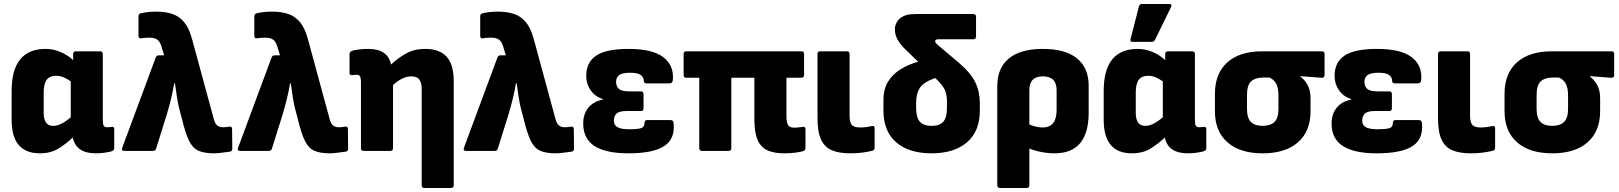

<svg xmlns="http://www.w3.org/2000/svg" viewBox="-20 -753 8077 958"><path d="M179 12Q38 12 38 -155V-299Q38 -509 208 -509Q245 -509 281 -494Q317 -479 345 -453V-484Q345 -497 359 -497H479Q493 -497 493 -484V-159Q493 -133 497.5 -125.5Q502 -118 517 -118Q524 -118 528.5 -119Q533 -120 539 -120Q550 -121 550 -108V-13Q550 -1 533 3Q517 7 497 9.5Q477 12 458 12Q359 12 343 -67Q311 -36 272 -12Q233 12 179 12ZM198 -190Q198 -125 245 -125Q284 -125 333 -168V-347Q294 -375 261 -375Q228 -375 213 -355Q198 -335 198 -291Z M1047 12Q999 12 970 -1Q941 -14 923 -51Q905 -88 888 -159L873 -216Q868 -237 863 -267.5Q858 -298 853 -337H849Q843 -298 833 -258Q823 -218 812 -181L759 -12Q756 0 743 0H601Q584 0 590 -16L757 -466Q761 -477 773 -477H799L785 -523Q777 -548 763 -556.5Q749 -565 727 -565Q718 -565 707 -564.5Q696 -564 686 -562Q671 -559 671 -574V-672Q671 -684 684 -687Q719 -695 760 -695Q803 -695 838 -684Q873 -673 898 -643.5Q923 -614 938 -559L1047 -158Q1053 -136 1064 -127Q1075 -118 1093 -118Q1106 -118 1123 -121Q1138 -124 1138 -109L1139 -11Q1139 3 1125 4Q1105 7 1082 9.5Q1059 12 1047 12Z M1625 12Q1577 12 1548 -1Q1519 -14 1501 -51Q1483 -88 1466 -159L1451 -216Q1446 -237 1441 -267.5Q1436 -298 1431 -337H1427Q1421 -298 1411 -258Q1401 -218 1390 -181L1337 -12Q1334 0 1321 0H1179Q1162 0 1168 -16L1335 -466Q1339 -477 1351 -477H1377L1363 -523Q1355 -548 1341 -556.5Q1327 -565 1305 -565Q1296 -565 1285 -564.5Q1274 -564 1264 -562Q1249 -559 1249 -574V-672Q1249 -684 1262 -687Q1297 -695 1338 -695Q1381 -695 1416 -684Q1451 -673 1476 -643.5Q1501 -614 1516 -559L1625 -158Q1631 -136 1642 -127Q1653 -118 1671 -118Q1684 -118 1701 -121Q1716 -124 1716 -109L1717 -11Q1717 3 1703 4Q1683 7 1660 9.5Q1637 12 1625 12Z M1795 0Q1781 0 1781 -14V-340Q1781 -365 1776 -372.5Q1771 -380 1758 -380Q1751 -380 1746 -379Q1741 -378 1736 -378Q1724 -377 1724 -390V-484Q1724 -496 1741 -501Q1778 -509 1818 -509Q1915 -509 1931 -431Q1964 -462 2005 -485.5Q2046 -509 2102 -509Q2173 -509 2208.5 -470Q2244 -431 2244 -346V171Q2244 185 2230 185H2098Q2084 185 2084 171V-309Q2084 -341 2072 -356.5Q2060 -372 2032 -372Q2008 -372 1985 -360Q1962 -348 1941 -329V-14Q1941 0 1927 0Z M2752 12Q2704 12 2675 -1Q2646 -14 2628 -51Q2610 -88 2593 -159L2578 -216Q2573 -237 2568 -267.5Q2563 -298 2558 -337H2554Q2548 -298 2538 -258Q2528 -218 2517 -181L2464 -12Q2461 0 2448 0H2306Q2289 0 2295 -16L2462 -466Q2466 -477 2478 -477H2504L2490 -523Q2482 -548 2468 -556.5Q2454 -565 2432 -565Q2423 -565 2412 -564.5Q2401 -564 2391 -562Q2376 -559 2376 -574V-672Q2376 -684 2389 -687Q2424 -695 2465 -695Q2508 -695 2543 -684Q2578 -673 2603 -643.5Q2628 -614 2643 -559L2752 -158Q2758 -136 2769 -127Q2780 -118 2798 -118Q2811 -118 2828 -121Q2843 -124 2843 -109L2844 -11Q2844 3 2830 4Q2810 7 2787 9.5Q2764 12 2752 12Z M3115 12Q3004 12 2947 -24Q2890 -60 2890 -137Q2890 -184 2915.5 -215.5Q2941 -247 2988 -256V-259Q2949 -271 2927 -302.5Q2905 -334 2905 -374Q2905 -443 2955.5 -476Q3006 -509 3116 -509Q3236 -509 3290 -467.5Q3344 -426 3337 -353Q3335 -337 3321 -337H3205Q3192 -337 3192 -351Q3192 -367 3177.5 -378.5Q3163 -390 3125 -390Q3084 -390 3069 -378Q3054 -366 3054 -345Q3054 -322 3068 -309.5Q3082 -297 3122 -297H3178Q3191 -297 3191 -283V-213Q3191 -199 3178 -199H3105Q3071 -199 3057 -187Q3043 -175 3043 -151Q3043 -128 3061.5 -118Q3080 -108 3121 -108Q3158 -108 3177 -113Q3196 -118 3196 -141Q3196 -154 3210 -154H3326Q3340 -154 3341 -138Q3349 -60 3294 -24Q3239 12 3115 12Z M3893 12Q3843 12 3810 -2.5Q3777 -17 3760.5 -54Q3744 -91 3744 -157V-365H3629V-14Q3629 0 3615 0H3483Q3469 0 3469 -14V-365H3405Q3391 -365 3391 -379V-484Q3391 -497 3405 -497H3978Q3992 -497 3992 -484V-379Q3992 -365 3978 -365H3904V-175Q3904 -144 3911.5 -130Q3919 -116 3943 -116Q3954 -116 3964.5 -117.5Q3975 -119 3987 -120Q3999 -121 3999 -109V-15Q3999 -3 3988 1Q3972 6 3946 9Q3920 12 3893 12Z M4222 12Q4167 12 4131 -3Q4095 -18 4077 -56Q4059 -94 4059 -164V-484Q4059 -497 4073 -497H4205Q4219 -497 4219 -484V-177Q4219 -143 4230 -130Q4241 -117 4272 -117Q4288 -117 4303 -119Q4318 -121 4331 -124Q4344 -127 4344 -113V-16Q4344 -4 4333 -1Q4314 4 4286 8Q4258 12 4222 12Z M4628 12Q4515 12 4451.5 -43Q4388 -98 4388 -202V-253Q4388 -309 4411.5 -346.5Q4435 -384 4474.5 -408Q4514 -432 4561 -445L4499 -505Q4473 -530 4459 -554.5Q4445 -579 4445 -608Q4446 -640 4471 -661.5Q4496 -683 4547 -683H4836Q4850 -683 4850 -669V-571Q4850 -557 4836 -557H4663Q4646 -557 4646 -547Q4646 -542 4650 -537.5Q4654 -533 4661 -527L4763 -441Q4824 -389 4846.5 -342Q4869 -295 4869 -238V-202Q4869 -98 4805 -43Q4741 12 4628 12ZM4551 -216Q4551 -167 4569.5 -146Q4588 -125 4628 -125Q4669 -125 4687 -146Q4705 -167 4705 -216V-246Q4705 -290 4689 -314.5Q4673 -339 4646 -364Q4586 -342 4568.5 -313Q4551 -284 4551 -238Z M4970 185Q4956 185 4956 171V-324Q4956 -414 5014 -461.5Q5072 -509 5183 -509Q5296 -509 5354 -461.5Q5412 -414 5412 -325V-191Q5412 12 5242 12Q5210 12 5176 5.5Q5142 -1 5116 -12V171Q5116 185 5102 185ZM5116 -303V-132Q5151 -117 5183 -117Q5252 -117 5252 -205V-304Q5252 -372 5183 -372Q5116 -372 5116 -303Z M5628 12Q5487 12 5487 -155V-299Q5487 -509 5657 -509Q5694 -509 5730 -494Q5766 -479 5794 -453V-484Q5794 -497 5808 -497H5928Q5942 -497 5942 -484V-159Q5942 -133 5946.5 -125.5Q5951 -118 5966 -118Q5973 -118 5977.5 -119Q5982 -120 5988 -120Q5999 -121 5999 -108V-13Q5999 -1 5982 3Q5966 7 5946 9.5Q5926 12 5907 12Q5808 12 5792 -67Q5760 -36 5721 -12Q5682 12 5628 12ZM5647 -190Q5647 -125 5694 -125Q5733 -125 5782 -168V-347Q5743 -375 5710 -375Q5677 -375 5662 -355Q5647 -335 5647 -291ZM5631 -544Q5617 -544 5621 -558L5663 -722Q5666 -733 5679 -733H5814Q5831 -733 5822 -716L5743 -554Q5738 -544 5726 -544Z M6280 12Q6167 12 6104.5 -43Q6042 -98 6042 -198V-285Q6042 -386 6103.5 -441.5Q6165 -497 6278 -497H6575Q6589 -497 6589 -484V-379Q6589 -364 6574 -365L6469 -373V-370Q6488 -357 6503.5 -330.5Q6519 -304 6519 -262V-198Q6519 -98 6456.5 -43Q6394 12 6280 12ZM6280 -125Q6319 -125 6339 -144.5Q6359 -164 6359 -210V-275Q6359 -320 6345 -340Q6331 -360 6313 -366H6282Q6243 -366 6222.5 -347Q6202 -328 6202 -279V-210Q6202 -164 6221.5 -144.5Q6241 -125 6280 -125Z M6849 12Q6738 12 6681 -24Q6624 -60 6624 -137Q6624 -184 6649.5 -215.5Q6675 -247 6722 -256V-259Q6683 -271 6661 -302.5Q6639 -334 6639 -374Q6639 -443 6689.5 -476Q6740 -509 6850 -509Q6970 -509 7024 -467.5Q7078 -426 7071 -353Q7069 -337 7055 -337H6939Q6926 -337 6926 -351Q6926 -367 6911.5 -378.5Q6897 -390 6859 -390Q6818 -390 6803 -378Q6788 -366 6788 -345Q6788 -322 6802 -309.5Q6816 -297 6856 -297H6912Q6925 -297 6925 -283V-213Q6925 -199 6912 -199H6839Q6805 -199 6791 -187Q6777 -175 6777 -151Q6777 -128 6795.5 -118Q6814 -108 6855 -108Q6892 -108 6911 -113Q6930 -118 6930 -141Q6930 -154 6944 -154H7060Q7074 -154 7075 -138Q7083 -60 7028 -24Q6973 12 6849 12Z M7318 12Q7263 12 7227 -3Q7191 -18 7173 -56Q7155 -94 7155 -164V-484Q7155 -497 7169 -497H7301Q7315 -497 7315 -484V-177Q7315 -143 7326 -130Q7337 -117 7368 -117Q7384 -117 7399 -119Q7414 -121 7427 -124Q7440 -127 7440 -113V-16Q7440 -4 7429 -1Q7410 4 7382 8Q7354 12 7318 12Z M7725 12Q7612 12 7549.5 -43Q7487 -98 7487 -198V-285Q7487 -386 7548.5 -441.5Q7610 -497 7723 -497H8020Q8034 -497 8034 -484V-379Q8034 -364 8019 -365L7914 -373V-370Q7933 -357 7948.5 -330.5Q7964 -304 7964 -262V-198Q7964 -98 7901.5 -43Q7839 12 7725 12ZM7725 -125Q7764 -125 7784 -144.5Q7804 -164 7804 -210V-275Q7804 -320 7790 -340Q7776 -360 7758 -366H7727Q7688 -366 7667.5 -347Q7647 -328 7647 -279V-210Q7647 -164 7666.5 -144.5Q7686 -125 7725 -125Z"/></svg>

Font: Sofia Sans Black
Style: Regular
Weight: 900
Designer: Botio Nikoltchev, Ani Petrova
Foundry: lettersoup
Version: Version 4.100; ttfautohint (v1.8.3)